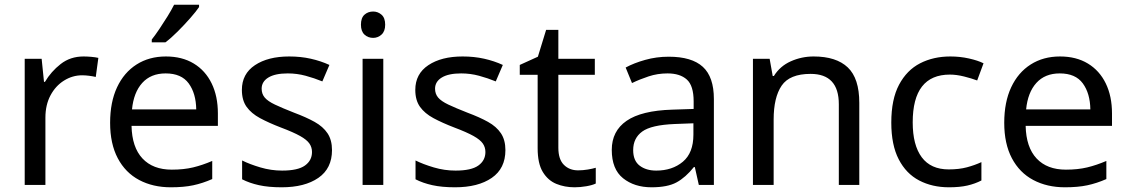

<svg xmlns="http://www.w3.org/2000/svg" viewBox="-20 -786 4797 816"><path d="M335 -546Q350 -546 367.5 -544.5Q385 -543 398 -540L387 -459Q374 -462 358.5 -464Q343 -466 329 -466Q288 -466 252 -443.5Q216 -421 194.5 -380.5Q173 -340 173 -286V0H85V-536H157L167 -438H171Q197 -482 238 -514Q279 -546 335 -546Z M685 -546Q754 -546 803.5 -516Q853 -486 879.5 -431.5Q906 -377 906 -304V-251H539Q541 -160 585.5 -112.5Q630 -65 710 -65Q761 -65 800.5 -74.5Q840 -84 882 -102V-25Q841 -7 801 1.5Q761 10 706 10Q630 10 571.5 -21Q513 -52 480.5 -113.5Q448 -175 448 -264Q448 -352 477.5 -415Q507 -478 560.5 -512Q614 -546 685 -546ZM684 -474Q621 -474 584.5 -433.5Q548 -393 541 -321H814Q813 -389 782 -431.5Q751 -474 684 -474ZM826 -756Q814 -738 789 -709.5Q764 -681 735.5 -652.5Q707 -624 683 -606H625V-618Q640 -637 657.5 -663Q675 -689 692 -716.5Q709 -744 720 -766H826Z M1391 -148Q1391 -70 1333 -30Q1275 10 1177 10Q1121 10 1080.5 1Q1040 -8 1009 -24V-104Q1041 -88 1086.5 -74.5Q1132 -61 1179 -61Q1246 -61 1276 -82.5Q1306 -104 1306 -140Q1306 -160 1295 -176Q1284 -192 1255.5 -208Q1227 -224 1174 -244Q1122 -264 1085 -284Q1048 -304 1028 -332Q1008 -360 1008 -404Q1008 -472 1063.5 -509Q1119 -546 1209 -546Q1258 -546 1300.5 -536.5Q1343 -527 1380 -510L1350 -440Q1316 -454 1279 -464Q1242 -474 1203 -474Q1149 -474 1120.5 -456.5Q1092 -439 1092 -409Q1092 -387 1105 -371.5Q1118 -356 1148.5 -341.5Q1179 -327 1230 -307Q1281 -288 1317 -268Q1353 -248 1372 -219.5Q1391 -191 1391 -148Z M1566 -737Q1586 -737 1601.5 -723.5Q1617 -710 1617 -681Q1617 -653 1601.5 -639Q1586 -625 1566 -625Q1544 -625 1529 -639Q1514 -653 1514 -681Q1514 -710 1529 -723.5Q1544 -737 1566 -737ZM1609 -536V0H1521V-536Z M2128 -148Q2128 -70 2070 -30Q2012 10 1914 10Q1858 10 1817.5 1Q1777 -8 1746 -24V-104Q1778 -88 1823.5 -74.5Q1869 -61 1916 -61Q1983 -61 2013 -82.5Q2043 -104 2043 -140Q2043 -160 2032 -176Q2021 -192 1992.5 -208Q1964 -224 1911 -244Q1859 -264 1822 -284Q1785 -304 1765 -332Q1745 -360 1745 -404Q1745 -472 1800.5 -509Q1856 -546 1946 -546Q1995 -546 2037.5 -536.5Q2080 -527 2117 -510L2087 -440Q2053 -454 2016 -464Q1979 -474 1940 -474Q1886 -474 1857.5 -456.5Q1829 -439 1829 -409Q1829 -387 1842 -371.5Q1855 -356 1885.5 -341.5Q1916 -327 1967 -307Q2018 -288 2054 -268Q2090 -248 2109 -219.5Q2128 -191 2128 -148Z M2437 -62Q2457 -62 2478 -65.5Q2499 -69 2512 -73V-6Q2498 1 2472 5.5Q2446 10 2422 10Q2380 10 2344.5 -4.5Q2309 -19 2287 -55Q2265 -91 2265 -156V-468H2189V-510L2266 -545L2301 -659H2353V-536H2508V-468H2353V-158Q2353 -109 2376.5 -85.5Q2400 -62 2437 -62Z M2822 -545Q2920 -545 2967 -502Q3014 -459 3014 -365V0H2950L2933 -76H2929Q2894 -32 2855.5 -11Q2817 10 2749 10Q2676 10 2628 -28.5Q2580 -67 2580 -149Q2580 -229 2643 -272.5Q2706 -316 2837 -320L2928 -323V-355Q2928 -422 2899 -448Q2870 -474 2817 -474Q2775 -474 2737 -461.5Q2699 -449 2666 -433L2639 -499Q2674 -518 2722 -531.5Q2770 -545 2822 -545ZM2848 -259Q2748 -255 2709.5 -227Q2671 -199 2671 -148Q2671 -103 2698.5 -82Q2726 -61 2769 -61Q2837 -61 2882 -98.5Q2927 -136 2927 -214V-262Z M3438 -546Q3534 -546 3583 -499.5Q3632 -453 3632 -349V0H3545V-343Q3545 -472 3425 -472Q3336 -472 3302 -422Q3268 -372 3268 -278V0H3180V-536H3251L3264 -463H3269Q3295 -505 3341 -525.5Q3387 -546 3438 -546Z M4013 10Q3942 10 3886.5 -19Q3831 -48 3799.5 -109Q3768 -170 3768 -265Q3768 -364 3801 -426Q3834 -488 3890.5 -517Q3947 -546 4019 -546Q4060 -546 4098 -537.5Q4136 -529 4160 -517L4133 -444Q4109 -453 4077 -461Q4045 -469 4017 -469Q3859 -469 3859 -266Q3859 -169 3897.5 -117.5Q3936 -66 4012 -66Q4056 -66 4089.5 -75Q4123 -84 4151 -97V-19Q4124 -5 4091.5 2.5Q4059 10 4013 10Z M4485 -546Q4554 -546 4603.5 -516Q4653 -486 4679.5 -431.5Q4706 -377 4706 -304V-251H4339Q4341 -160 4385.5 -112.5Q4430 -65 4510 -65Q4561 -65 4600.5 -74.5Q4640 -84 4682 -102V-25Q4641 -7 4601 1.5Q4561 10 4506 10Q4430 10 4371.5 -21Q4313 -52 4280.5 -113.5Q4248 -175 4248 -264Q4248 -352 4277.5 -415Q4307 -478 4360.5 -512Q4414 -546 4485 -546ZM4484 -474Q4421 -474 4384.5 -433.5Q4348 -393 4341 -321H4614Q4613 -389 4582 -431.5Q4551 -474 4484 -474Z"/></svg>

Font: Noto Sans Glagolitic
Style: Regular
Weight: 400
Designer: Monotype Design Team
Foundry: Monotype Imaging Inc.
Version: Version 2.004; ttfautohint (v1.8.4.7-5d5b)